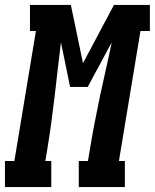

<svg xmlns="http://www.w3.org/2000/svg" viewBox="-58 -755 625 775"><path d="M-38 0V-105H0L87 -630H63V-735H228L277 -500L402 -735H547V-630H509L422 -105H446V0H260V-105H297L304 -147Q313 -202 323.5 -257Q334 -312 345.5 -366.5Q357 -421 369.5 -475.5Q382 -530 393 -584L296 -404H225L188 -584Q181 -530 175 -475Q169 -420 162.5 -365.5Q156 -311 148.5 -256Q141 -201 132 -147L125 -105H149V0Z"/></svg>

Font: Iosevka Curly Slab XBdObl
Style: Regular
Weight: 800
Italic angle: -9°
Monospace: yes
Designer: Belleve Invis
Foundry: Belleve Invis
Version: Version 11.1.0; ttfautohint (v1.8.3)